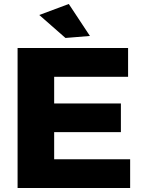

<svg xmlns="http://www.w3.org/2000/svg" viewBox="-20 -941 715 961"><path d="M68 -700.6H621.1V-556.7H251.1V-423.1H585.1V-279.7H251.1V-143.9H631.4V0H68ZM324.3 -921.1 430.1 -761 307.7 -751 176.6 -865.9Z"/></svg>

Font: Alexandria
Style: Regular
Weight: 400
Designer: Mohamed Gaber
Foundry: Kief Type Foundry
Version: Version 5.100